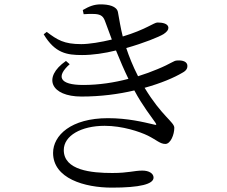

<svg xmlns="http://www.w3.org/2000/svg" viewBox="-20 -811 1040 879"><path d="M684 -241C637 -252 565 -270 474 -270C305 -270 223 -191 223 -111C223 6 367 48 492 48C621 48 683 32 683 2C683 -17 662 -30 632 -30C593 -30 569 -19 494 -19C399 -19 272 -31 272 -124C272 -190 352 -235 459 -235C541 -235 620 -208 657 -190C697 -170 713 -152 737 -152C761 -152 778 -195 778 -226C778 -252 720 -280 642 -409C718 -430 778 -456 815 -478C834 -488 838 -499 838 -509C838 -529 816 -536 791 -534C775 -534 764 -520 700 -494C674 -483 644 -472 612 -462C588 -509 571 -552 558 -591C639 -614 708 -642 729 -655C744 -665 751 -674 751 -684C750 -703 724 -708 701 -708C685 -708 646 -675 542 -644C532 -683 526 -723 520 -755C515 -783 477 -791 441 -791C411 -791 388 -782 359 -765L363 -746C380 -747 397 -748 414 -747C445 -745 454 -734 462 -711L492 -630C443 -618 388 -609 352 -609C273 -609 243 -628 194 -665L180 -654C232 -567 287 -559 356 -559C404 -559 459 -567 511 -580C530 -533 549 -489 568 -450C504 -433 433 -422 361 -422C250 -422 237 -462 299 -517L282 -532C173 -456 213 -369 353 -369C441 -369 524 -380 595 -397C633 -326 674 -275 691 -250C698 -240 697 -237 684 -241Z"/></svg>

Font: Harano Aji Mincho CN
Style: Regular
Weight: 400
Foundry: Masamichi Hosoda
Version: HaranoAjiMinchoCN-Regular version 20230610;ttx 4.39.4